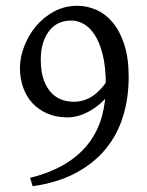

<svg xmlns="http://www.w3.org/2000/svg" viewBox="-20 -623 509 664"><path d="M425 -357Q425 -283 405 -219Q385 -155 344 -106Q303 -57 240.5 -24Q178 9 93 21L84 -8Q156 -26 206 -56.5Q256 -87 287 -128Q318 -169 332 -219Q346 -269 346 -327Q346 -392 335 -435Q324 -478 306.5 -504Q289 -530 268 -541Q247 -552 227 -552Q176 -552 148.5 -514Q121 -476 121 -418Q121 -373 132 -344.5Q143 -316 160 -299.5Q177 -283 197 -277Q217 -271 235 -271Q277 -271 310.5 -298.5Q344 -326 363 -368L369 -317Q357 -295 339.5 -277Q322 -259 301 -245.5Q280 -232 257.5 -224.5Q235 -217 214 -217Q175 -217 144.5 -230Q114 -243 92.5 -266Q71 -289 60 -320.5Q49 -352 49 -388Q49 -425 64 -463.5Q79 -502 105 -533Q131 -564 167.5 -583.5Q204 -603 247 -603Q281 -603 313 -589Q345 -575 370 -545Q395 -515 410 -468.5Q425 -422 425 -357Z"/></svg>

Font: Kalpurush
Style: Regular
Weight: 400
Designer: Md. Tanbin Islam Siyam
Foundry: Tanbin Islam Siyam
Version: Version 0.258